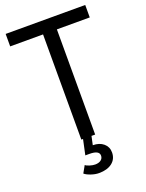

<svg xmlns="http://www.w3.org/2000/svg" viewBox="-163 -759 795 1043"><g transform="rotate(-20 235.0 -238.0)"><path d="M195 0V-608H5V-680H465V-608H275V0ZM224 204Q202 204 177.5 195.5Q153 187 142 177L165 136Q171 142 188.5 147.5Q206 153 220 153Q241 153 253.5 143.5Q266 134 266 118Q266 88 210 88H186L210 -24H259L243 50Q281 50 304.5 70Q328 90 328 122Q328 160 300 182Q272 204 224 204Z"/></g></svg>

Font: Imprima
Style: Regular
Weight: 400
Designer: Eduardo Tunni
Foundry: Eduardo Tunni
Version: Version 1.002; ttfautohint (v1.8.4.7-5d5b);gftools[0.9.23]